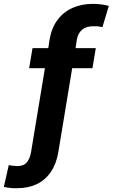

<svg xmlns="http://www.w3.org/2000/svg" viewBox="-64 -780 589 1004"><path d="M437 -528.3 419.4 -423.3H313.5L241.2 14.2Q231 76.2 202.1 118.7Q173.3 161.1 128.9 182.6Q84.5 204.1 26.9 204.1Q8.3 204.6 -8.1 203.1Q-24.4 201.7 -43.9 197.3L-18.1 83Q-9.8 85.4 4.4 86.9Q18.6 88.4 27.3 88.4Q60.5 88.4 76.7 68.4Q92.8 48.3 98.6 14.2L170.9 -423.3H88.4L106 -528.3H188.5L195.3 -573.2Q205.6 -634.3 236.6 -675.8Q267.6 -717.3 314.9 -738.5Q362.3 -759.8 422.4 -759.8Q445.3 -759.8 466.6 -756.8Q487.8 -753.9 504.9 -749L471.7 -638.2Q462.4 -640.6 451.7 -641.8Q440.9 -643.1 423.8 -642.6Q389.2 -643.1 366.7 -625.7Q344.2 -608.4 337.9 -573.2L331.1 -528.3Z"/></svg>

Font: Inter 16pt
Style: Bold Italic
Weight: 700
Italic angle: -9.3988°
Version: Version 4.001;git-66647c0bb